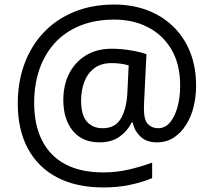

<svg xmlns="http://www.w3.org/2000/svg" viewBox="-20 -734 939 843"><path d="M841 -357Q841 -311 830.5 -267Q820 -223 798 -187.5Q776 -152 744 -130.5Q712 -109 668 -109Q622 -109 595.5 -135.5Q569 -162 563 -196H558Q540 -159 505 -134Q470 -109 417 -109Q341 -109 299.5 -160Q258 -211 258 -295Q258 -361 284 -411.5Q310 -462 357.5 -491Q405 -520 470 -520Q514 -520 556.5 -512.5Q599 -505 623 -496L613 -293Q612 -275 612 -267.5Q612 -260 612 -257Q612 -205 630.5 -188Q649 -171 674 -171Q705 -171 726.5 -196.5Q748 -222 759.5 -264.5Q771 -307 771 -358Q771 -451 733.5 -515.5Q696 -580 630.5 -614Q565 -648 482 -648Q397 -648 331 -621Q265 -594 220.5 -545Q176 -496 153 -429.5Q130 -363 130 -283Q130 -185 165 -116.5Q200 -48 267.5 -12.5Q335 23 433 23Q494 23 549.5 9.5Q605 -4 648 -20V48Q605 66 551.5 77.5Q498 89 433 89Q315 89 231 45Q147 1 102.5 -81.5Q58 -164 58 -280Q58 -373 87 -452.5Q116 -532 171 -590.5Q226 -649 304.5 -681.5Q383 -714 482 -714Q560 -714 625.5 -689.5Q691 -665 739.5 -618.5Q788 -572 814.5 -506Q841 -440 841 -357ZM336 -293Q336 -229 361.5 -200Q387 -171 430 -171Q486 -171 510.5 -213Q535 -255 539 -322L545 -447Q532 -451 512 -454Q492 -457 471 -457Q422 -457 392 -433Q362 -409 349 -371.5Q336 -334 336 -293Z"/></svg>

Font: Noto Sans Gurmukhi
Style: Regular
Weight: 400
Designer: Jelle Bosma - Monotype Design Team
Foundry: Monotype Imaging Inc.
Version: Version 2.003